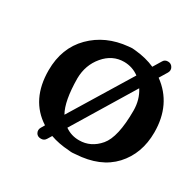

<svg xmlns="http://www.w3.org/2000/svg" viewBox="-151 -817 1031 1017"><g transform="rotate(30 364.0 -308.5)"><path d="M722.7 -292.5Q722.7 -162.6 644 -77.1Q565.4 7.8 418.5 16.1Q409.7 17.6 400.9 17.6Q392.1 17.6 391.6 17.6Q385.7 17.6 377 16.1Q314.5 12.2 263.7 -5.9Q263.7 -5.9 247.6 20.5Q237.8 36.6 219.2 36.6Q219.2 36.6 217.3 36.6Q196.8 36.6 188 20.5Q179.2 3.4 189 -13.2Q189 -13.2 202.1 -35.6Q72.8 -118.2 72.8 -298.3Q72.8 -434.6 158.2 -520.5Q243.2 -606 377 -618.7Q391.1 -620.6 398.2 -620.4Q405.3 -620.1 418.5 -618.7Q485.4 -612.3 539.1 -588.4Q539.1 -588.4 569.3 -638.2Q578.1 -654.3 597.7 -654.3Q617.2 -654.3 627 -637.7Q636.7 -621.1 626.5 -603.5Q626.5 -603.5 597.2 -555.2Q722.7 -463.9 722.7 -292.5ZM536.1 -455.1Q536.1 -455.1 311 -84Q349.6 -56.6 397.9 -57.1Q469.2 -57.1 519.3 -116Q569.3 -174.8 569.3 -336.9Q569.3 -403.8 536.1 -455.1ZM263.2 -135.7Q263.2 -135.7 489.3 -506.3Q449.2 -536.1 397.9 -536.6Q326.7 -536.6 276.9 -477.8Q227.1 -418.9 226.1 -336.9Q227.1 -198.7 263.2 -135.7Z"/></g></svg>

Font: Dyuthi
Style: Regular
Weight: 400
Designer: Hiran Venugopalan, Hussain K H and Suresh P for Sawthanthra Malayalam Computing (SMC)
Version: Version 3.0.0+20221109